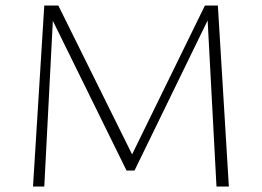

<svg xmlns="http://www.w3.org/2000/svg" viewBox="-20 -678 952 698"><path d="M767 0 733 -639 753 -641 469 -58H440L160 -627L161 -658H192L468 -101L452 -100L725 -658H772L812 0ZM100 0 141 -658H175L141 0Z"/></svg>

Font: Ysabeau Infant ExtraLight
Style: Regular
Weight: 250
Designer: Christian Thalmann (Catharsis Fonts)
Version: Version 2.001;gftools[0.9.30]; featfreeze: ss01,ss02,lnum